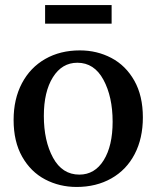

<svg xmlns="http://www.w3.org/2000/svg" viewBox="-20 -732 622 762"><path d="M297 -532Q365 -532 422 -502Q479 -472 513 -412Q547 -352 547 -266Q547 -183 514.5 -120.5Q482 -58 422 -24Q362 10 284 10Q216 10 159 -20Q102 -50 68 -110Q34 -170 34 -256Q34 -339 67 -401.5Q100 -464 159.5 -498Q219 -532 297 -532ZM295 -39Q356 -39 391.5 -96Q427 -153 427 -249Q427 -348 390.5 -415.5Q354 -483 287 -483Q226 -483 190 -425.5Q154 -368 154 -272Q154 -173 190.5 -106Q227 -39 295 -39ZM423 -712V-638H159V-712Z"/></svg>

Font: Minipax
Style: Bold
Weight: 500
Designer: Raphaël Ronot, Igor Stepanchenko (Cyrillic)
Foundry: steppetype
Version: Version 1.002